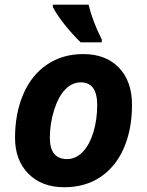

<svg xmlns="http://www.w3.org/2000/svg" viewBox="-20 -786 625 816"><path d="M541 -339.8C541 -407.2 522.5 -460.1 485.4 -498.5C448.2 -536.9 397.8 -556.2 334 -556.2C275.1 -556.2 223.6 -541.3 179.7 -511.5C135.7 -481.7 102.1 -439.7 78.9 -385.5C55.6 -331.3 43.9 -269.5 43.9 -200.2C43.9 -136.7 62.9 -85.9 100.8 -47.6C138.8 -9.4 189.5 9.8 252.9 9.8C312.5 9.8 363.9 -4.8 407.2 -33.9C450.5 -63.1 483.6 -104.2 506.6 -157.2C529.5 -210.3 541 -271.2 541 -339.8ZM393.1 -339.8C393.1 -297.9 387.6 -259 376.7 -223.4C365.8 -187.7 350.6 -159.9 331.1 -139.9C311.5 -119.9 289.6 -109.9 265.1 -109.9C216.3 -109.9 191.9 -140 191.9 -200.2C191.9 -240.9 198 -280.4 210.2 -318.8C222.4 -357.3 238.2 -386.4 257.6 -406.2C276.9 -426.1 298.8 -436 323.2 -436C369.8 -436 393.1 -404 393.1 -339.8ZM412.6 -606V-618.2C386.9 -668.6 368.2 -717.9 356.4 -766.1H204.6V-755.9C216.3 -733.4 233.2 -708.4 255.1 -680.9C277.1 -653.4 299.6 -628.4 322.8 -606Z"/></svg>

Font: OpenSans
Style: Bold Italic
Weight: 700
Italic angle: -12°
Foundry: Ascender Corporation
Version: Version 1.10; ttfautohint (v1.2) -l 8 -r 50 -G 200 -x 14 -D 